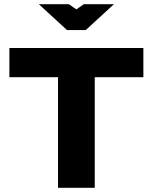

<svg xmlns="http://www.w3.org/2000/svg" viewBox="-20 -900 731 920"><path d="M667 -670H25V-530H258V0H434V-530H667ZM166 -880 301 -756H391L526 -880H382L346 -855L310 -880Z"/></svg>

Font: LT Wave Black
Style: Regular
Weight: 900
Designer: Daniel Lyons
Version: Version 2.5 (Glyphs App)